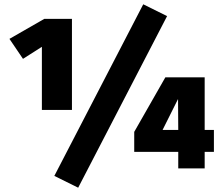

<svg xmlns="http://www.w3.org/2000/svg" viewBox="-20 -784 1031 894"><path d="M315 -272H175V-566L87 -510L24 -603L186 -696H315ZM344 90 233 35 647 -764 758 -709ZM933 0H810V-77H605V-170L750 -424H933V-179H976V-77H933ZM810 -179 809 -323 737 -179Z"/></svg>

Font: Trujillo Black
Style: Regular
Weight: 900
Designer: Fira Sans original fonts by bBox Type GmbH, Carrois Corporate GbR, & Edenspiekermann AG / Changes by Cristiano Sobral
Foundry: Fira Sans original fonts by bBox Type GmbH, Carrois Corporate GbR, & Edenspiekermann AG / Changes by Cristiano Sobral
Version: Version 4.301;July 28, 2020;FontCreator 13.0.0.2655 64-bit